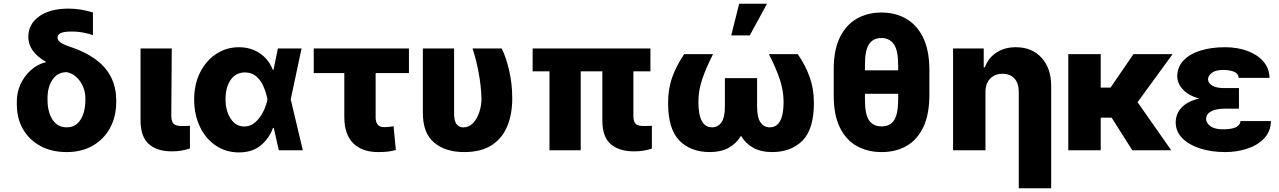

<svg xmlns="http://www.w3.org/2000/svg" viewBox="-20 -806 6861 1030"><path d="M131.8 -606.9Q131.8 -676.8 190.2 -718.3Q248.5 -759.8 347.7 -759.8Q410.2 -759.8 478.5 -739.3V-617.2Q457 -625.5 426.3 -631.3Q395.5 -637.2 362.3 -636.7Q288.1 -637.2 288.6 -604Q288.6 -591.3 302.7 -579.6Q316.9 -567.9 354 -555.7Q480.5 -513.7 541.7 -442.9Q603 -372.1 603.5 -269.5V-259.8Q603.5 -180.2 570.3 -119.4Q537.1 -58.6 477.5 -24.4Q418 9.8 337.9 9.8Q256.8 9.8 196.5 -22.9Q136.2 -55.7 103 -113.8Q69.8 -171.9 70.3 -249V-258.8Q69.8 -310.1 90.3 -354.5Q110.8 -398.9 146 -430.2Q181.2 -461.4 226.1 -472.7L224.6 -475.6Q132.8 -528.8 131.8 -606.9ZM234.9 -279.3V-271.5Q234.9 -205.1 262 -163.8Q289.1 -122.6 337.9 -123Q385.7 -122.6 411.9 -163.6Q438 -204.6 438 -271.5V-279.3Q438 -312 425 -342Q412.1 -372.1 389.4 -392.8Q366.7 -413.6 337.9 -418.9Q289.6 -418.9 262.2 -379.4Q234.9 -339.8 234.9 -279.3Z M733.9 -545.9H901.4L898.9 -182.6Q899.9 -151.9 912.6 -140.9Q925.3 -129.9 955.1 -129.9Q970.2 -129.9 980 -130.4Q989.7 -130.9 999 -131.3V-9.8Q953.6 6.3 902.3 5.9Q823.7 6.3 779.1 -32.5Q734.4 -71.3 733.9 -159.2Z M1260.7 11.7Q1191.9 11.2 1137.9 -24.9Q1084 -61 1053 -125Q1022 -189 1021.5 -272.5Q1022 -356 1054.2 -418.9Q1086.4 -481.9 1140.9 -517.3Q1195.3 -552.7 1261.7 -552.7Q1325.2 -552.7 1373.5 -520.3Q1421.9 -487.8 1443.4 -431.6H1447.3L1470.7 -545.9H1597.7L1539.6 -272.9L1604.5 0H1475.6L1448.7 -119.6H1444.3Q1424.8 -64.5 1379.4 -26.4Q1334 11.7 1260.7 11.7ZM1414.6 -272.9V-274.4Q1407.2 -311 1392.8 -343.5Q1378.4 -376 1354.5 -396.5Q1330.6 -417 1294.4 -417.5Q1244.1 -417 1217 -377Q1189.9 -336.9 1189.9 -274.4Q1189.9 -210.4 1217.8 -168.9Q1245.6 -127.4 1290.5 -127.4Q1323.2 -127.4 1348.6 -149.4Q1374 -171.4 1390.9 -204.6Q1407.7 -237.8 1414.6 -271.5Z M2173.8 -545.9V-414.1H1995.1V-176.3Q1995.6 -124 2040 -124Q2058.1 -124 2067.9 -125.2Q2077.6 -126.5 2091.3 -128.9L2103.5 -1.5Q2081.5 4.9 2060.3 7.3Q2039.1 9.8 2008.3 9.8Q1923.3 9.8 1875.5 -36.9Q1827.6 -83.5 1827.1 -176.8V-414.1H1663.1V-545.9Z M2248.5 -545.9H2416V-199.2Q2416 -154.8 2430.4 -138.7Q2444.8 -122.6 2464.8 -122.6Q2496.1 -122.6 2517.8 -145.8Q2539.6 -168.9 2551.3 -204.6Q2563 -240.2 2563 -277.3Q2561 -343.8 2548.1 -414.3Q2535.2 -484.9 2515.1 -545.9H2671.4Q2694.3 -501 2711.2 -429Q2728 -356.9 2728 -277.3Q2728 -194.8 2701.7 -129.9Q2675.3 -64.9 2618.4 -27.6Q2561.5 9.8 2470.2 9.8Q2369.6 9.8 2309.1 -40.8Q2248.5 -91.3 2248.5 -200.2Z M3469.2 -545.9V-423.3H3377.9V-182.6Q3378.4 -151.9 3390.9 -140.9Q3403.3 -129.9 3434.6 -129.9Q3447.3 -129.9 3457.8 -130.4Q3468.3 -130.9 3477.1 -131.3V-8.8Q3455.6 -2 3431.6 2.2Q3407.7 6.3 3381.3 5.9Q3301.8 6.3 3256.6 -32.5Q3211.4 -71.3 3211.4 -159.2V-423.3H3095.2V0H2927.7V-423.3H2837.4V-545.9Z M3650.4 -515.6H3805.2Q3766.6 -439.5 3746.6 -379.6Q3726.6 -319.8 3726.6 -258.8Q3726.6 -123 3800.3 -123Q3831.1 -123 3849.9 -149.2Q3868.7 -175.3 3868.7 -233.4V-386.7H4041.5V-233.4Q4041.5 -174.8 4060.1 -148.9Q4078.6 -123 4109.4 -123Q4183.6 -123 4183.6 -258.8Q4183.6 -319.3 4163.6 -379.4Q4143.6 -439.5 4105 -515.6H4259.8Q4300.8 -455.6 4323.5 -392.8Q4346.2 -330.1 4346.2 -253.9Q4346.2 -113.3 4285.2 -51.8Q4224.1 9.8 4122.1 9.8Q4063 9.8 4021.5 -12.9Q3980 -35.6 3955.1 -77.6Q3930.2 -35.6 3888.7 -12.9Q3847.2 9.8 3788.1 9.8Q3685.5 9.8 3624.8 -51.8Q3564 -113.3 3564 -253.9Q3564 -330.1 3586.7 -392.8Q3609.4 -455.6 3650.4 -515.6ZM3902.8 -616.2 3945.3 -786.1H4094.7L4002.4 -616.2Z M4965.8 -432.6V-294.9Q4965.3 -190.9 4932.9 -123.3Q4900.4 -55.7 4843 -22.9Q4785.6 9.8 4710.4 9.8Q4633.8 9.8 4575.7 -22.9Q4517.6 -55.7 4484.9 -123.3Q4452.1 -190.9 4452.6 -294.9V-432.6Q4452.1 -535.6 4484.6 -603.5Q4517.1 -671.4 4575 -705.1Q4632.8 -738.8 4708.5 -738.8Q4783.7 -738.8 4841.6 -705.3Q4899.4 -671.9 4932.4 -604Q4965.3 -536.1 4965.8 -432.6ZM4798.3 -274.9V-302.7H4620.1V-274.9Q4619.6 -193.8 4641.6 -160.9Q4663.6 -127.9 4710.4 -127.9Q4737.3 -127.9 4756.8 -140.4Q4776.4 -152.8 4787.4 -184.6Q4798.3 -216.3 4798.3 -274.9ZM4620.1 -428.7H4798.3V-456.1Q4797.9 -539.6 4773.9 -570.8Q4750 -602.1 4708.5 -602.1Q4663.1 -602.1 4641.4 -567.9Q4619.6 -533.7 4620.1 -456.1Z M5266.6 -311V0H5092.8V-545.9H5257.3V-445.3H5263.7Q5281.7 -495.6 5325.7 -524.2Q5369.6 -552.7 5429.7 -552.7Q5516.1 -552.7 5567.4 -496.3Q5618.7 -439.9 5619.1 -347.7V204.1H5445.3V-313.5Q5445.3 -358.9 5422.4 -384.5Q5399.4 -410.2 5357.4 -410.2Q5316.9 -410.2 5291.5 -384Q5266.1 -357.9 5266.6 -311Z M5884.8 -515.6V-335.9H5937.5L6060.5 -515.6H6270.5L6082.5 -257.8L6263.2 0H6054.2L5943.4 -174.8H5884.8V0H5710.9V-515.6Z M6626.5 -286.6V-223.1H6545.4Q6522.9 -222.7 6501 -217.5Q6479 -212.4 6464.8 -200.2Q6450.7 -188 6450.2 -167Q6450.7 -146.5 6473.1 -129.4Q6495.6 -112.3 6540.5 -112.3Q6587.9 -112.3 6610.6 -123.8Q6633.3 -135.3 6634.8 -156.7H6797.9Q6796.9 -100.6 6761.5 -63.5Q6726.1 -26.4 6670.4 -8.3Q6614.7 9.8 6552.2 9.8Q6478 9.8 6418.2 -9.5Q6358.4 -28.8 6323 -64.2Q6287.6 -99.6 6287.1 -148.9Q6287.6 -196.3 6319.3 -229.7Q6351.1 -263.2 6413.1 -277.3Q6356.9 -293 6326.4 -325.4Q6295.9 -357.9 6295.4 -396.5Q6295.9 -446.8 6329.1 -481.7Q6362.3 -516.6 6420.2 -534.7Q6478 -552.7 6552.2 -552.7Q6617.2 -552.7 6670.9 -533.2Q6724.6 -513.7 6756.8 -477.1Q6789.1 -440.4 6790.5 -388.2H6625Q6623.5 -411.6 6600.3 -421.1Q6577.1 -430.7 6542 -430.7Q6500.5 -430.7 6480.7 -415Q6460.9 -399.4 6460.4 -380.9Q6460.9 -359.4 6483.9 -346.4Q6506.8 -333.5 6545.4 -333.5H6626.5Z"/></svg>

Font: Inter Display Extra Bold
Style: Regular
Weight: 800
Designer: Rasmus Andersson
Foundry: rsms
Version: Version 4.000;git-4fc901f